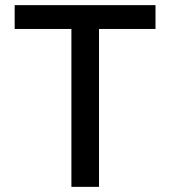

<svg xmlns="http://www.w3.org/2000/svg" viewBox="-20 -727 662 747"><path d="M37.1 -707H585V-614.3H365.2V0H257.8V-614.3H37.1Z"/></svg>

Font: Pretendard GOV Medium
Style: Regular
Weight: 500
Designer: Base glyphs from Inter by Rasmus Andersson; Hangeul glyphs from Noto Sans CJK(Source Han Sans) by Jang Soo-young and Kan
Foundry: Kil Hyung-jin
Version: Version 1.309